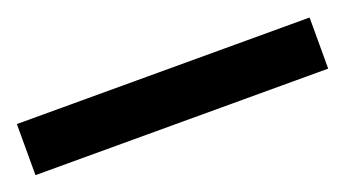

<svg xmlns="http://www.w3.org/2000/svg" viewBox="-28 -944 515 286"><g transform="rotate(-20 229.0 -800.5)"><path d="M-3 -760V-841H461V-760Z"/></g></svg>

Font: Noto Sans Display Medium Narrow
Style: Regular
Weight: 500
Width: 4
Designer: Monotype Design team
Foundry: Monotype Imaging Inc.
Version: Version 1.000